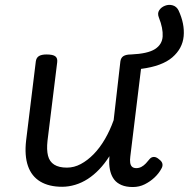

<svg xmlns="http://www.w3.org/2000/svg" viewBox="-20 -734 759 772"><path d="M230 17Q177 17 142 -4Q107 -25 92.5 -66.5Q78 -108 85 -169L124 -487Q126 -502 136.5 -508.5Q147 -515 167 -515Q193 -515 202.5 -507.5Q212 -500 210 -484L171 -168Q167 -132 173 -108Q179 -84 198 -72Q217 -60 249 -60Q278 -60 305 -74.5Q332 -89 356.5 -114Q381 -139 401.5 -174Q422 -209 437 -251L464 -487Q466 -502 476.5 -508.5Q487 -515 507 -515Q574 -518 603 -536.5Q632 -555 634 -587.5Q636 -620 619 -663Q612 -680 620 -692.5Q628 -705 643.5 -711Q659 -717 674.5 -712.5Q690 -708 698 -692Q723 -638 718.5 -588.5Q714 -539 673 -503.5Q632 -468 547 -457L504 -105Q502 -91 503.5 -80Q505 -69 511 -63.5Q517 -58 528 -58Q539 -58 548.5 -63Q558 -68 566.5 -77Q575 -86 582 -95Q589 -103 599 -103Q609 -103 620 -93Q631 -85 633 -75.5Q635 -66 629 -56Q619 -37 601.5 -20.5Q584 -4 562 7Q540 18 514 18Q487 18 468.5 10Q450 2 439.5 -11.5Q429 -25 424 -43.5Q419 -62 419 -84L420 -106Q401 -76 379 -53Q357 -30 333 -14.5Q309 1 282.5 9Q256 17 230 17Z"/></svg>

Font: Playwrite GB J
Style: Italic
Weight: 400
Italic angle: -7.01216°
Designer: Veronika Burian, José Scaglione
Foundry: TypeTogether
Version: Version 1.002